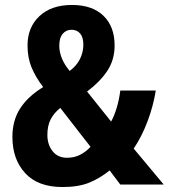

<svg xmlns="http://www.w3.org/2000/svg" viewBox="-20 -744 680 774"><path d="M270 -724Q352 -724 397 -680.5Q442 -637 442 -561Q442 -502 412 -457.5Q382 -413 331 -375L428 -254Q441 -278 450.5 -309.5Q460 -341 465 -379H608Q598 -317 575 -255.5Q552 -194 519 -145L640 0H465L422 -57Q384 -26 340.5 -8Q297 10 232 10Q133 10 81.5 -46Q30 -102 30 -192Q30 -258 61 -306.5Q92 -355 154 -393Q124 -432 107.5 -471.5Q91 -511 91 -561Q91 -634 139 -679Q187 -724 270 -724ZM268 -624Q247 -624 233 -608Q219 -592 219 -560Q219 -508 261 -458Q289 -479 302.5 -506.5Q316 -534 316 -564Q316 -594 303 -609Q290 -624 268 -624ZM223 -309Q196 -287 183.5 -261.5Q171 -236 171 -200Q171 -161 192 -134.5Q213 -108 250 -108Q280 -108 303 -120Q326 -132 345 -152Z"/></svg>

Font: Noto Sans Lao Condensed
Style: Bold
Weight: 700
Width: 3
Designer: Monotype Design Team
Foundry: Monotype Imaging Inc.
Version: Version 2.003; ttfautohint (v1.8.4.7-5d5b)